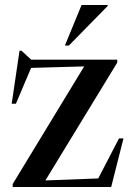

<svg xmlns="http://www.w3.org/2000/svg" viewBox="-20 -752 529 772"><path d="M31 0V-12L318.5 -485L105 -479L44 -335H27L58.5 -548H66.5L105.5 -512H451.5V-500.5L162.5 -26.5L375 -34.5L458.5 -195.5H476.5L427 0ZM241 -569 308 -732H413V-728L257 -569Z"/></svg>

Font: Newsreader 72pt Medium
Style: Regular
Weight: 500
Designer: Hugues Gentile
Foundry: Production Type
Version: Version 1.003; ttfautohint (v1.8.3)